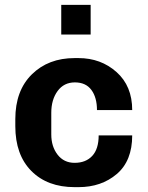

<svg xmlns="http://www.w3.org/2000/svg" viewBox="-20 -760 607 790"><path d="M353 -740V-618H232V-740ZM303 -521Q395 -521 459.5 -463.5Q524 -406 524 -307H379Q379 -359 356 -390Q333 -421 288 -421Q243 -421 217 -385.5Q191 -350 191 -296V-207Q191 -157 217 -123.5Q243 -90 287 -90Q333 -90 359.5 -118.5Q386 -147 386 -203H524Q524 -98 460.5 -44Q397 10 303 10H287Q175 10 109 -56.5Q43 -123 43 -241V-270Q43 -387 111 -454Q179 -521 287 -521Z"/></svg>

Font: Chivo
Style: Bold
Weight: 700
Designer: Hector Gatti
Foundry: Omnibus-Type
Version: Version 1.007;PS 001.007;hotconv 1.0.88;makeotf.lib2.5.64775